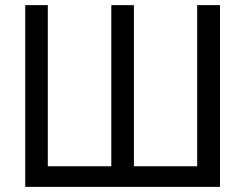

<svg xmlns="http://www.w3.org/2000/svg" viewBox="-20 -727 954 747"><path d="M166 -707V-80.1H413.1V-707H501V-80.1H747.1V-707H835.9V0H78.1V-707Z"/></svg>

Font: Pretendard GOV
Style: Regular
Weight: 400
Designer: Base glyphs from Inter by Rasmus Andersson; Hangeul glyphs from Noto Sans CJK(Source Han Sans) by Jang Soo-young and Kan
Foundry: Kil Hyung-jin
Version: Version 1.309